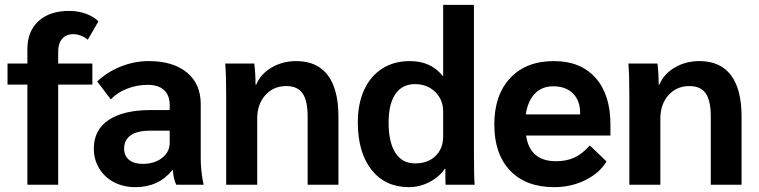

<svg xmlns="http://www.w3.org/2000/svg" viewBox="-20 -762 3132 792"><path d="M93 -413H11V-500H93V-560Q93 -633 139 -675Q185 -717 265 -717Q302 -717 334 -705.5Q366 -694 386 -674L342 -598Q330 -609 314 -615Q298 -621 282 -621Q253 -621 236.5 -602Q220 -583 220 -550V-500H361V-413H220V0H93Z M367 -149Q367 -226 428 -267Q489 -308 602 -308H680V-329Q680 -369 656.5 -390.5Q633 -412 590 -412Q545 -412 504 -396Q463 -380 437 -352L381 -426Q422 -465 478 -487.5Q534 -510 594 -510Q694 -510 751 -463Q808 -416 808 -333V-105Q808 -82 811.5 -51Q815 -20 820 0H707Q701 -13 698 -25.5Q695 -38 693 -60H691Q634 10 538 10Q489 10 450 -10.5Q411 -31 389 -67.5Q367 -104 367 -149ZM680 -173V-223H598Q547 -223 519.5 -204Q492 -185 492 -149Q492 -119 512.5 -102.5Q533 -86 569 -86Q617 -86 648.5 -110.5Q680 -135 680 -173Z M913 -368Q913 -459 909 -500H1029Q1034 -458 1034 -413H1037Q1055 -457 1100.5 -483.5Q1146 -510 1202 -510Q1288 -510 1332 -452Q1376 -394 1376 -281V0H1249V-282Q1249 -347 1228 -377Q1207 -407 1161 -407Q1108 -407 1074.5 -369.5Q1041 -332 1041 -273V0H913Z M1456 -258Q1456 -334 1482 -391Q1508 -448 1556.5 -479Q1605 -510 1670 -510Q1714 -510 1747.5 -495Q1781 -480 1806 -449H1808V-742H1935V-133Q1935 -29 1938 0H1818Q1817 -17 1817 -66H1815Q1792 -32 1751.5 -11Q1711 10 1667 10Q1569 10 1512.5 -61.5Q1456 -133 1456 -258ZM1808 -199V-302Q1808 -351 1775 -383Q1742 -415 1692 -415Q1639 -415 1611 -374Q1583 -333 1583 -256Q1583 -175 1611 -131.5Q1639 -88 1692 -88Q1745 -88 1776.5 -118.5Q1808 -149 1808 -199Z M2498 -203H2150Q2166 -97 2273 -97Q2317 -97 2349.5 -112Q2382 -127 2413 -162L2482 -96Q2453 -48 2394.5 -19Q2336 10 2266 10Q2149 10 2084 -58.5Q2019 -127 2019 -248Q2019 -370 2084.5 -440Q2150 -510 2265 -510Q2375 -510 2436.5 -441Q2498 -372 2498 -249ZM2373 -296Q2373 -347 2343.5 -376.5Q2314 -406 2262 -406Q2215 -406 2186 -375.5Q2157 -345 2149 -290H2373Z M2576 -368Q2576 -459 2572 -500H2692Q2697 -458 2697 -413H2700Q2718 -457 2763.5 -483.5Q2809 -510 2865 -510Q2951 -510 2995 -452Q3039 -394 3039 -281V0H2912V-282Q2912 -347 2891 -377Q2870 -407 2824 -407Q2771 -407 2737.5 -369.5Q2704 -332 2704 -273V0H2576Z"/></svg>

Font: Sarabun
Style: Bold
Weight: 700
Designer: Suppakit Chalermlarp | Katatrad Co.,Ltd.
Foundry: Cadson Demak Co.,Ltd.
Version: Version 1.000; ttfautohint (v1.6)